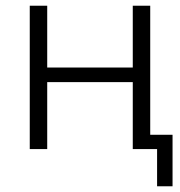

<svg xmlns="http://www.w3.org/2000/svg" viewBox="-20 -521 630 671"><path d="M84 0V-501H145V-285H444V-501H505V-50H583V130H529V0H444V-234H145V0Z"/></svg>

Font: Winston Light
Style: Regular
Weight: 300
Designer: Original fonts by Vernon Adams / Changes by Cristiano Sobral
Foundry: Original fonts by Vernon Adams / Changes by Cristiano Sobral
Version: Version 2.503;July 17, 2020;FontCreator 13.0.0.2655 64-bit